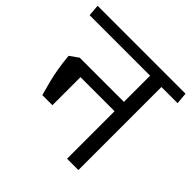

<svg xmlns="http://www.w3.org/2000/svg" viewBox="-182 -784 936 936"><g transform="rotate(45 286.0 -316.0)"><path d="M480.5 -593.5H402.5V0H480.5ZM351 -572.5H592L586.5 -632.5H345.5ZM541.5 -572.5 536 -632.5H-19.5L-14.5 -572.5ZM434 -392H136.5V-327.5H434ZM98 -134H167.5V-392H98L53 -360Q57 -315.5 63.2 -278.8Q69.5 -242 78.2 -207Q87 -172 98 -134Z"/></g></svg>

Font: Anek Devanagari Medium
Style: Regular
Weight: 400
Version: Version 1.003